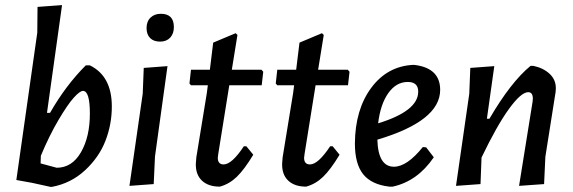

<svg xmlns="http://www.w3.org/2000/svg" viewBox="-20 -724 2245 752"><path d="M332 -468Q418 -426 418 -307Q418 -237 393 -172.5Q368 -108 313 -57Q258 -6 183 8H178L105 -8L44 -19L126 -596L127 -697L223 -704L164 -282H176Q237 -389 316 -468ZM305 -368Q293 -368 269 -341.5Q245 -315 209 -254Q173 -193 140 -114L139 -84L202 -67Q262 -67 297 -127.5Q332 -188 332 -279Q332 -368 305 -368Z M610 -670Q661 -670 661 -618Q661 -592 646.5 -576.5Q632 -561 607 -561Q582 -561 568 -575Q554 -589 554 -614Q554 -640 569.5 -655Q585 -670 610 -670ZM636 -465 587 -111 582 -3 487 4 539 -357 543 -458Z M841 7Q796 7 771 -16.5Q746 -40 747 -83L749 -108L790 -359L794 -390H728L722 -397L728 -451H802L815 -557L903 -594L910 -587L888 -451H1004L1011 -443L1005 -390H878L835 -122L833 -106Q833 -80 856 -80Q888 -80 935 -151H945L972 -118Q937 -60 907.5 -31.5Q878 -3 841 7Z M1179 7Q1134 7 1109 -16.5Q1084 -40 1085 -83L1087 -108L1128 -359L1132 -390H1066L1060 -397L1066 -451H1140L1153 -557L1241 -594L1248 -587L1226 -451H1342L1349 -443L1343 -390H1216L1173 -122L1171 -106Q1171 -80 1194 -80Q1226 -80 1273 -151H1283L1310 -118Q1275 -60 1245.5 -31.5Q1216 -3 1179 7Z M1679 -108Q1615 -14 1518 7H1505Q1435 -1 1402.5 -41.5Q1370 -82 1370 -162Q1371 -295 1434 -380Q1497 -465 1599 -470L1609 -469Q1704 -455 1704 -372Q1704 -250 1458 -177Q1461 -71 1523 -71Q1574 -71 1636 -148L1649 -147ZM1577 -403Q1532 -403 1501 -359.5Q1470 -316 1461 -241Q1618 -289 1618 -365Q1618 -403 1577 -403Z M1766 4 1818 -357 1822 -458 1916 -465 1887 -259H1897Q1981 -403 2058 -466H2069Q2108 -458 2133 -434.5Q2158 -411 2157 -376L2156 -363L2116 -110L2111 -3L2013 4L2066 -326L2067 -337Q2067 -363 2049 -363Q2021 -363 1973.5 -297.5Q1926 -232 1866 -107L1862 -3Z"/></svg>

Font: Alegreya Sans SC Medium
Style: Italic
Weight: 500
Italic angle: -7°
Designer: Juan Pablo del Peral
Foundry: Huerta Tipografica
Version: Version 2.007